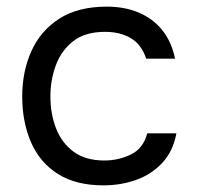

<svg xmlns="http://www.w3.org/2000/svg" viewBox="-20 -553 593 579"><path d="M292 6Q209 6 154.5 -28.5Q100 -63 73.5 -124Q47 -185 47 -262Q47 -337 74.5 -398.5Q102 -460 158.5 -496.5Q215 -533 302 -533Q356 -533 398.5 -515Q441 -497 469 -462.5Q497 -428 508 -376H421Q406 -420 373.5 -438.5Q341 -457 297 -457Q237 -457 201 -429Q165 -401 148.5 -356.5Q132 -312 132 -262Q132 -210 149 -166Q166 -122 202 -95.5Q238 -69 295 -69Q337 -69 374.5 -87Q412 -105 424 -151H512Q502 -97 469.5 -62Q437 -27 390.5 -10.5Q344 6 292 6Z"/></svg>

Font: Onest
Style: Regular
Weight: 400
Designer: Dmitri Voloshin, Andrey Kudryavtsev
Foundry: Dmitri Voloshin, Andrey Kudryavtsev
Version: Version 1.000;gftools[0.9.33]